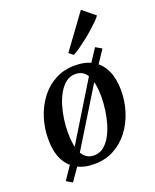

<svg xmlns="http://www.w3.org/2000/svg" viewBox="-165 -935 883 1096"><g transform="rotate(-20 277.0 -387.0)"><path d="M84.5 68 48 47 108.5 -42 147.5 -94.5 388 -488 410.5 -529 467 -614.5 504 -593 447 -507 411 -456 169.5 -62.5 144 -17.5ZM321.5 -556Q387 -556 431.5 -530Q476 -504 499 -454.2Q522 -404.5 522.5 -333.5Q522.5 -266.5 502.8 -204.5Q483 -142.5 445.8 -93.8Q408.5 -45 355.5 -16.8Q302.5 11.5 236.5 11.5Q172 11.5 127.2 -14.5Q82.5 -40.5 59.2 -89.8Q36 -139 36 -208.5Q35.5 -276.5 55.2 -339Q75 -401.5 112.2 -450.5Q149.5 -499.5 202.5 -527.8Q255.5 -556 321.5 -556ZM308 -509Q276 -509 251.2 -490.2Q226.5 -471.5 208 -440Q189.5 -408.5 177.5 -369Q165.5 -329.5 159.8 -287.5Q154 -245.5 154.5 -206Q154.5 -147.5 166 -109.8Q177.5 -72 199.2 -53.8Q221 -35.5 251.5 -35.5Q283 -35.5 307.8 -54Q332.5 -72.5 350.8 -104Q369 -135.5 380.8 -175Q392.5 -214.5 398.2 -256.2Q404 -298 404 -337Q404 -394 393.5 -432.2Q383 -470.5 361.8 -489.8Q340.5 -509 308 -509ZM312 -635 463.5 -842.5 539 -781Q531.5 -769.5 514.5 -752.5Q497.5 -735.5 475 -715.5Q452.5 -695.5 427.8 -676Q403 -656.5 379.8 -640.2Q356.5 -624 338 -614.5Z"/></g></svg>

Font: Merriweather 48pt Medium
Style: Italic
Weight: 500
Italic angle: -7.8°
Version: Version 2.101